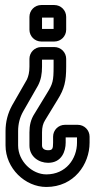

<svg xmlns="http://www.w3.org/2000/svg" viewBox="-20 -493 377 763"><path d="M167 -123 117 -41C102 -18 97 6 97 33V85C97 130 135 154 171 154C226 154 241 107 241 74V53H286V74C286 138 242 200 164 200C108 200 52 148 52 85V28C52 -1 59 -27 72 -50L131 -153C143 -176 147 -200 147 -228V-256H193V-228C193 -172 190 -160 167 -123ZM196 -306H144C118 -306 97 -285 97 -259V-228C97 -206 93 -190 87 -177L28 -74C11 -43 2 -9 2 28V85C2 176 80 250 164 250C274 250 336 160 336 74V50C336 24 315 3 289 3H238C212 3 191 24 191 50V74C191 99 188 104 171 104C155 104 147 96 147 85V33C147 12 151 -2 159 -15L209 -97C236 -140 243 -170 243 -228V-259C243 -285 222 -306 196 -306ZM193 -423V-378H147V-423ZM97 -426V-375C97 -349 118 -328 144 -328H196C222 -328 243 -349 243 -375V-426C243 -452 222 -473 196 -473H144C118 -473 97 -452 97 -426Z"/></svg>

Font: DIN Rundschrift
Style: EngKont
Weight: 400
Width: 3
Version: Version 1.027